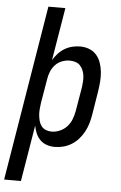

<svg xmlns="http://www.w3.org/2000/svg" viewBox="-85 -778 646 1025"><g transform="rotate(5 238.5 -265.0)"><path d="M-23 205 132 -735H223L176 -452Q187 -471 202.5 -488Q218 -505 237.5 -516.5Q257 -528 278 -533Q299 -538 320 -538Q346 -538 369 -529Q392 -520 407.5 -502Q423 -484 431 -460.5Q439 -437 441.5 -412Q444 -387 442 -361Q440 -335 436 -309L415 -179Q411 -156 404.5 -133.5Q398 -111 386.5 -89.5Q375 -68 358.5 -49Q342 -30 321 -17Q300 -4 277 2Q254 8 230 8Q208 8 187.5 1Q167 -6 152.5 -20.5Q138 -35 129.5 -54.5Q121 -74 117 -96L67 205ZM206 -72Q229 -72 251 -81.5Q273 -91 289 -108.5Q305 -126 313.5 -148Q322 -170 326 -193L348 -323Q350 -338 351 -354Q352 -370 350 -385Q348 -400 342 -414Q336 -428 326 -438.5Q316 -449 301 -453.5Q286 -458 271 -458Q271 -458 271 -458Q271 -458 270 -458Q250 -458 229 -450Q208 -442 193 -425.5Q178 -409 170 -389Q162 -369 159 -348L137 -218Q135 -202 133.5 -185.5Q132 -169 133.5 -153.5Q135 -138 139 -123Q143 -108 152 -96Q161 -84 175.5 -78Q190 -72 206 -72Z"/></g></svg>

Font: Iosevka Slab Medium Oblique
Style: Regular
Weight: 500
Italic angle: -9°
Monospace: yes
Designer: Belleve Invis
Foundry: Belleve Invis
Version: Version 11.1.1; ttfautohint (v1.8.3)